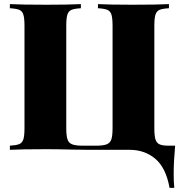

<svg xmlns="http://www.w3.org/2000/svg" viewBox="-20 -728 879 933"><path d="M801 -688Q769 -686 755 -680Q741 -674 735.5 -657Q730 -640 730 -602V-106Q730 -68 735.5 -50.5Q741 -33 755.5 -26.5Q770 -20 801 -20H831Q824 57 824 118Q824 160 827 185H804Q786 86 734 43Q682 0 610 0H413L335 -1Q255 -3 206 -3Q85 -3 28 0V-20Q60 -22 74 -28Q88 -34 93.5 -51Q99 -68 99 -106V-602Q99 -640 93.5 -657Q88 -674 74 -680Q60 -686 28 -688V-708Q85 -705 206 -705Q314 -705 373 -708V-688Q341 -686 327 -680Q313 -674 307.5 -657Q302 -640 302 -602V-106Q302 -68 308 -50.5Q314 -33 331 -26.5Q348 -20 383 -20H446Q481 -20 498 -26.5Q515 -33 521 -50.5Q527 -68 527 -106V-602Q527 -640 521.5 -657Q516 -674 502 -680Q488 -686 456 -688V-708Q514 -705 623 -705Q744 -705 801 -708Z"/></svg>

Font: Playfair Display SC Black
Style: Regular
Weight: 900
Designer: Claus Eggers Sørensen
Foundry: Claus Eggers Sørensen
Version: Version 1.200; ttfautohint (v1.6)